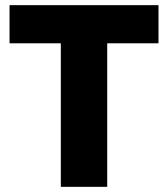

<svg xmlns="http://www.w3.org/2000/svg" viewBox="-20 -725 652 745"><path d="M216 0V-557H17V-705H595V-557H396V0Z"/></svg>

Font: Nunito Sans 10pt SemiCondensed Black
Style: Regular
Weight: 900
Width: 4
Designer: Vernon Adams
Foundry: Vernon Adams
Version: Version 3.101;gftools[0.9.27]